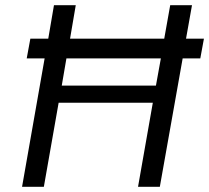

<svg xmlns="http://www.w3.org/2000/svg" viewBox="-20 -720 806 740"><path d="M65 0 152 -495H83L97 -571H166L188 -700H272L250 -571H613L636 -700H720L697 -571H766L752 -495H684L596 0H512L569 -324H206L149 0ZM218 -390H581L600 -495H236Z"/></svg>

Font: DM Sans Italic
Style: Regular
Weight: 400
Italic angle: -10°
Designer: Colophon Foundry, Jonny Pinhorn
Foundry: Colophon Foundry
Version: Version 4.004; ttfautohint (v1.8.4.7-5d5b)